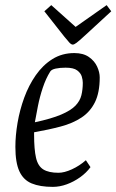

<svg xmlns="http://www.w3.org/2000/svg" viewBox="-20 -720 454 749"><path d="M186 9Q136 9 103.5 -4.5Q71 -18 55.5 -52Q40 -86 40 -147Q40 -191 48.5 -241Q57 -291 74.5 -339Q92 -387 119.5 -426.5Q147 -466 184.5 -489.5Q222 -513 270 -513Q305 -513 327 -497.5Q349 -482 359 -460Q369 -438 369 -418Q369 -359 350.5 -321.5Q332 -284 298 -261.5Q264 -239 217 -226.5Q170 -214 113 -204V-195Q113 -137 120.5 -104.5Q128 -72 149 -59Q170 -46 208 -46Q231 -46 260.5 -59.5Q290 -73 315 -95L333 -68Q317 -46 292.5 -28.5Q268 -11 240.5 -1Q213 9 186 9ZM116 -243Q181 -257 218.5 -273Q256 -289 274 -307.5Q292 -326 297.5 -348.5Q303 -371 303 -397Q303 -408 299 -421.5Q295 -435 281 -445.5Q267 -456 236 -456Q214 -456 197.5 -452.5Q181 -449 176 -441Q159 -414 147 -378Q135 -342 128 -306.5Q121 -271 116 -243ZM264 -546Q258 -546 250.5 -554Q243 -562 231 -577L153 -676L180 -700L275 -615L396 -700L414 -676L313 -583Q288 -560 278.5 -553Q269 -546 264 -546Z"/></svg>

Font: Faustina Light
Style: Italic
Weight: 300
Italic angle: -8°
Designer: Alfonso Garcia
Foundry: http://www.omnibus-type.com
Version: Version 1.200